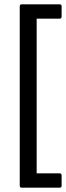

<svg xmlns="http://www.w3.org/2000/svg" viewBox="-20 -720 304 885"><path d="M80 145Q71 145 71 136V-691Q71 -700 80 -700H255Q264 -700 264 -691V-644Q264 -634 255 -634H149V79H255Q264 79 264 89V136Q264 145 255 145Z"/></svg>

Font: Sofia Sans Semi Condensed
Style: Regular
Weight: 400
Designer: Botio Nikoltchev, Ani Petrova
Foundry: lettersoup
Version: Version 4.100; ttfautohint (v1.8.4.7-5d5b)